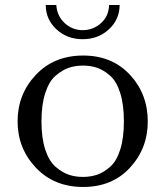

<svg xmlns="http://www.w3.org/2000/svg" viewBox="-20 -732 658 764"><path d="M568 -249Q568 -358 497 -434.5Q426 -511 311 -511Q195 -511 122.5 -434Q50 -357 50 -249Q50 -142 122.5 -65Q195 12 311 12Q426 12 497 -64.5Q568 -141 568 -249ZM458.5 -361.5Q473 -315 473 -249Q473 -183 458.5 -137Q444 -91 418.5 -68.5Q393 -46 367 -37Q341 -28 310 -28Q279 -28 253 -37Q227 -46 201 -68.5Q175 -91 160 -137Q145 -183 145 -249Q145 -315 160 -361.5Q175 -408 201 -430.5Q227 -453 253 -462Q279 -471 310 -471Q341 -471 367 -462Q393 -453 418.5 -430.5Q444 -408 458.5 -361.5ZM162 -712H204Q207 -668 237.5 -640Q268 -612 309 -612Q351 -612 382 -640Q413 -668 414 -712H456Q456 -655 413.5 -615.5Q371 -576 309 -576Q247 -576 204.5 -615.5Q162 -655 162 -712Z"/></svg>

Font: Tenor Sans
Style: Regular
Weight: 400
Designer: Denis Masharov
Foundry: Denis Masharov
Version: Version 1.1